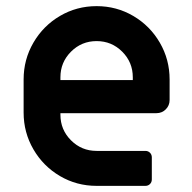

<svg xmlns="http://www.w3.org/2000/svg" viewBox="-20 -606 625 626"><path d="M57 -239V-347Q57 -412 89 -467Q121 -522 175.5 -554Q230 -586 295 -586Q360 -586 414.5 -554Q469 -522 501 -467Q533 -412 533 -347V-280Q533 -262 520.5 -249.5Q508 -237 490 -237H177V-232Q177 -183 211.5 -148.5Q246 -114 295 -114H454Q463 -114 469 -108Q475 -102 475 -93V-21Q475 -12 469 -6Q463 0 454 0H295Q230 0 175.5 -32Q121 -64 89 -119Q57 -174 57 -239ZM413 -345V-354Q413 -403 378.5 -437.5Q344 -472 295 -472Q246 -472 211.5 -437.5Q177 -403 177 -354V-345Z"/></svg>

Font: Miriam Libre
Style: Bold
Weight: 700
Designer: Michal Sahar
Foundry: Hagilda
Version: Version 1.001